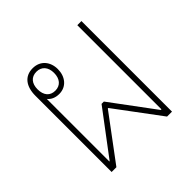

<svg xmlns="http://www.w3.org/2000/svg" viewBox="-147 -689 823 823"><g transform="rotate(-45 265.0 -277.0)"><path d="M82 -462V0H111L263 -204H266L418 0H448V-549H423V-39H419L272 -237H258L109 -39H107V-418C118 -404 136 -395 160 -395C204 -395 231 -430 231 -475C231 -519 204 -554 157 -554C108 -554 82 -518 82 -462ZM158 -417C126 -417 108 -439 108 -475C108 -510 126 -532 158 -532C189 -532 208 -510 208 -475C208 -439 189 -417 158 -417Z"/></g></svg>

Font: Noto Sans Thai Looped SemiCondensed Thin
Style: Regular
Weight: 100
Width: 4
Designer: Sasikarn Vongin, Ben Mitchell
Foundry: The Fontpad Ltd
Version: Version 1.001